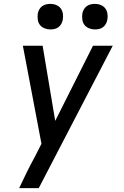

<svg xmlns="http://www.w3.org/2000/svg" viewBox="-20 -756 640 991"><path d="M79 215Q98 174 118 133.5Q138 93 160 53L194 -14L98 -520H200L265 -132L460 -520H562L180 215ZM470 -604Q454 -604 439.5 -610Q425 -616 416 -627.5Q407 -639 405 -654.5Q403 -670 405 -686Q407 -697 412.5 -707Q418 -717 427.5 -724Q437 -731 448 -733.5Q459 -736 470 -736Q486 -736 500.5 -730Q515 -724 523.5 -712.5Q532 -701 534.5 -685.5Q537 -670 534 -654Q532 -643 526.5 -633Q521 -623 512 -616Q503 -609 492 -606.5Q481 -604 470 -604ZM240 -604Q224 -604 209.5 -610Q195 -616 186 -627.5Q177 -639 175 -654.5Q173 -670 175 -686Q177 -697 182.5 -707Q188 -717 197.5 -724Q207 -731 218 -733.5Q229 -736 240 -736Q256 -736 270.5 -730Q285 -724 293.5 -712.5Q302 -701 304.5 -685.5Q307 -670 304 -654Q302 -643 296.5 -633Q291 -623 282 -616Q273 -609 262 -606.5Q251 -604 240 -604Z"/></svg>

Font: Iosevka Custom Medium Oblique
Style: Regular
Weight: 500
Italic angle: -9°
Designer: Belleve Invis
Foundry: Belleve Invis
Version: Version 27.0.1